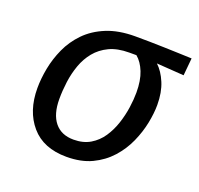

<svg xmlns="http://www.w3.org/2000/svg" viewBox="-101 -643 791 765"><g transform="rotate(20 294.5 -260.5)"><path d="M348 -533Q378 -533 409.5 -532.5Q441 -532 473 -531Q505 -530 534.5 -529Q564 -528 589 -527L582 -453L466 -461Q491 -438 507.5 -398.5Q524 -359 524 -306Q524 -271 515.5 -228.5Q507 -186 488 -143.5Q469 -101 437.5 -66Q406 -31 361 -9.5Q316 12 254 12Q156 12 104 -48.5Q52 -109 52 -206Q52 -246 60.5 -290.5Q69 -335 88.5 -378Q108 -421 142 -456Q176 -491 227 -512Q278 -533 348 -533ZM378 -464H348Q298 -464 263.5 -447.5Q229 -431 206.5 -403.5Q184 -376 171.5 -341Q159 -306 154 -268.5Q149 -231 149 -195Q149 -131 177 -96.5Q205 -62 257 -62Q298 -62 327.5 -79.5Q357 -97 376.5 -126Q396 -155 407.5 -190Q419 -225 424 -260Q429 -295 429 -324Q429 -375 415 -410Q401 -445 378 -464Z"/></g></svg>

Font: Fira Sans Variable
Style: Italic
Weight: 397
Italic angle: -8°
Designer: Carrois Corporate & Edenspiekermann AG
Foundry: Carrois Corporate GbR & Edenspiekermann AG
Version: Version 4.202